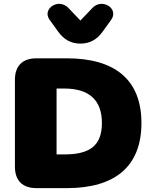

<svg xmlns="http://www.w3.org/2000/svg" viewBox="-20 -971 800 991"><path d="M168 0H325C575 0 710 -113 710 -336C710 -558 575 -670 325 -670H168C96 -670 57 -631 57 -559V-111C57 -39 96 0 168 0ZM312 -174H272V-514H312C436 -514 506 -458 506 -336C506 -214 437 -174 312 -174ZM395 -746C443 -746 480 -766 510 -808L554 -869C595 -926 508 -983 457 -930L395 -865L333 -930C283 -983 195 -926 236 -869L280 -808C310 -766 347 -746 395 -746Z"/></svg>

Font: SN Pro Black
Style: Regular
Weight: 900
Designer: Tobias Whetton
Foundry: Supernotes
Version: Version 1.001;Glyphs 3.2 (3249)